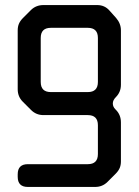

<svg xmlns="http://www.w3.org/2000/svg" viewBox="-20 -730 548 759"><path d="M413 -688 439 -659Q458 -637 458 -610V-395Q458 -366 438 -346Q426 -334 426 -321Q426 -308 436 -298L438 -296Q458 -276 458 -246V-92Q458 -77 453 -65.5Q448 -54 437 -43L405 -11Q385 9 356 9H90Q50 9 50 -31V-41Q50 -81 90 -81H327Q367 -81 367 -121V-235Q367 -275 327 -275H152Q123 -275 103 -295L70 -328Q50 -348 50 -377V-610Q50 -625 55 -636.5Q60 -648 71 -659L102 -690Q122 -710 152 -710H364Q394 -710 413 -688ZM367 -406V-580Q367 -620 327 -620H181Q141 -620 141 -580V-406Q141 -366 181 -366H327Q367 -366 367 -406Z"/></svg>

Font: ZCOOL QingKe HuangYou
Style: Regular
Weight: 400
Version: Version 1.000